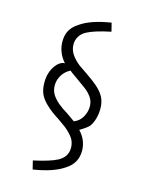

<svg xmlns="http://www.w3.org/2000/svg" viewBox="-113 -740 656 873"><g transform="rotate(15 215.5 -303.0)"><path d="M230 -9Q271 -31 271 -74Q271 -101 256.5 -121Q242 -141 218 -160Q202 -172 180 -187Q145 -209 125 -228Q99 -251 88 -274Q77 -297 77 -330Q77 -379 102 -412Q113 -427 125.5 -433.5Q138 -440 145 -438Q108 -480 108 -532Q108 -562 120 -584Q132 -606 159 -623Q207 -657 302 -672L312 -632Q235 -616 200 -597Q180 -586 170 -569Q160 -552 160 -533Q160 -507 174 -486Q188 -465 212 -446Q219 -441 250 -420Q288 -394 306 -378Q331 -356 342.5 -333.5Q354 -311 354 -280Q354 -256 347.5 -233Q341 -210 329 -194Q318 -182 286 -163Q323 -124 323 -74Q323 -15 272 17Q223 51 128 66L118 26Q196 9 230 -9ZM305 -277Q305 -301 293.5 -318.5Q282 -336 262 -352Q258 -355 219 -383Q183 -408 178 -413Q154 -401 140 -378.5Q126 -356 126 -330Q126 -306 137 -288Q148 -270 168 -253Q190 -235 214 -221Q247 -198 252 -194Q279 -205 292 -229Q305 -253 305 -277Z"/></g></svg>

Font: Bellota Light
Style: Regular
Weight: 300
Designer: Kemie Guaida
Foundry: Kemie Guaida
Version: Version 4.001